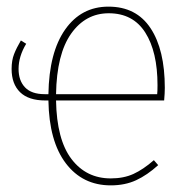

<svg xmlns="http://www.w3.org/2000/svg" viewBox="-20 -549 577 579"><path d="M475 -246H149Q151 -128 195.5 -69.5Q240 -11 314 -11Q353 -11 382.5 -24.5Q412 -38 444 -66L457 -51Q424 -21 390.5 -5.5Q357 10 314 10Q229 10 178.5 -56.5Q128 -123 126 -246H117Q66 -246 40.5 -271Q15 -296 15 -341Q15 -367 22.5 -386Q30 -405 43 -427L59 -417Q36 -379 36 -341Q36 -306 55.5 -285.5Q75 -265 115 -265H126Q128 -391 176.5 -460Q225 -529 307 -529Q391 -529 434 -464Q477 -399 477 -284Q477 -268 475 -246ZM455 -292Q455 -393 418 -451Q381 -509 308 -509Q238 -509 194.5 -447.5Q151 -386 149 -265H454Q455 -273 455 -292Z"/></svg>

Font: Fira Sans Condensed Thin
Style: Regular
Weight: 250
Width: 3
Designer: Carrois Corporate & Edenspiekermann AG
Foundry: Carrois Corporate GbR & Edenspiekermann AG
Version: Version 4.203